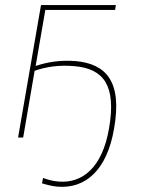

<svg xmlns="http://www.w3.org/2000/svg" viewBox="-20 -540 553 754"><path d="M51 0H71L116 -262C159 -277 210 -286 274 -280C386 -270 438 -205 408 -35C382 118 303 181 210 173C185 171 167 165 149 159L145 180C165 186 184 191 206 193C314 202 400 130 428 -35C461 -222 395 -289 278 -300C215 -305 165 -296 120 -281L158 -501H432L435 -520H141Z"/></svg>

Font: Fixel Display Thin
Style: Italic
Weight: 100
Italic angle: -10°
Designer: AlfaBravo + MacPaw
Foundry: Kyrylo Tkachov, Marchela Mozhyna, Serhii Makarenko, Maria Weinstein, Zakhar Kryvoshyya
Version: Version 1.210;Glyphs 3.2 (3217)